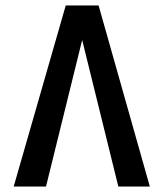

<svg xmlns="http://www.w3.org/2000/svg" viewBox="-20 -681 597 701"><path d="M30 0 220 -661H340L527 0H412L280 -535L148 0Z"/></svg>

Font: Readex Pro
Style: Regular
Weight: 400
Designer: Bonnie Shaver-Troup, Thomas Jockin
Foundry: Lexend
Version: Version 1.204; ttfautohint (v1.8.4.7-5d5b)